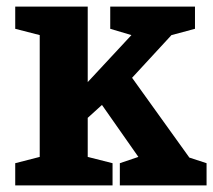

<svg xmlns="http://www.w3.org/2000/svg" viewBox="-20 -560 644 580"><path d="M398 -86 342 -67V0H604V-67L552 -84L379 -325L498 -454L569 -473V-540H313V-473L377 -454L245 -312V-540H26V-473L100 -454V-86L26 -67V0H320V-67L245 -86V-204L288 -243Z"/></svg>

Font: GradeGX
Style: Regular
Weight: 100
Width: 1
Designer: Adam Twardoch
Foundry: Adam Twardoch
Version: Version 2.002; DEVELOPMENT